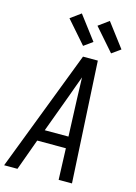

<svg xmlns="http://www.w3.org/2000/svg" viewBox="-154 -1052 797 1126"><g transform="rotate(15 244.0 -489.0)"><path d="M-12 0 270 -735H360L400 0H319L312 -190H138L69 0ZM309 -260 300 -490Q299 -522 298 -553.5Q297 -585 296 -616Q285 -585 273 -553.5Q261 -522 250 -490L165 -260ZM424 -796 305 -932 368 -978 477 -834ZM254 -796 135 -932 198 -978 307 -834Z"/></g></svg>

Font: Iosevka Term Oblique
Style: Regular
Weight: 400
Italic angle: -9°
Monospace: yes
Designer: Belleve Invis
Foundry: Belleve Invis
Version: Version 31.4.0